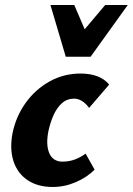

<svg xmlns="http://www.w3.org/2000/svg" viewBox="-20 -731 529 765"><path d="M190 14Q130 14 89.5 -13.5Q49 -41 33.5 -89.5Q18 -138 30 -201Q44 -268 82.5 -321.5Q121 -375 177.5 -406.5Q234 -438 301 -438Q339 -438 368 -427Q397 -416 415 -394L335 -301Q323 -318 307.5 -328Q292 -338 275 -338Q247 -338 226.5 -319.5Q206 -301 193 -271.5Q180 -242 173 -209Q162 -154 176.5 -120.5Q191 -87 229 -87Q256 -87 279.5 -96Q303 -105 321 -119L357 -55Q326 -24 281.5 -5Q237 14 190 14ZM242 -505 285 -576 399 -711H489L341 -505ZM242 -505 181 -711H276L333 -578L341 -505Z"/></svg>

Font: Ysabeau ExtraBold
Style: Italic
Weight: 800
Italic angle: -12°
Designer: Christian Thalmann (Catharsis Fonts)
Version: Version 2.002